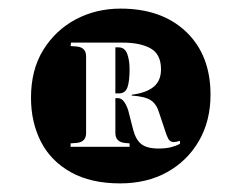

<svg xmlns="http://www.w3.org/2000/svg" viewBox="-20 -802 561 446"><path d="M259 -376Q191 -376 144.5 -402Q98 -428 75 -473Q52 -518 52 -575Q52 -640 80.5 -686Q109 -732 156 -757Q203 -782 260 -782Q356 -782 412.5 -728Q469 -674 469 -582Q469 -521 442 -474.5Q415 -428 368 -402Q321 -376 259 -376ZM348 -457Q365 -457 377 -460Q389 -463 398 -468V-475Q390 -472 384 -472Q375 -472 371 -479.5Q367 -487 364 -497L350 -539Q344 -560 330.5 -569Q317 -578 286 -580V-582Q319 -586 336.5 -600Q354 -614 354 -641Q354 -676 330 -689.5Q306 -703 265 -703H145L144 -695L158 -694Q180 -692 180 -671V-493Q180 -472 158 -470L144 -469V-461H281V-469L269 -470Q248 -473 248 -493V-574H254Q262 -574 268 -566Q274 -558 278 -545L289 -502Q295 -478 308 -467.5Q321 -457 348 -457ZM248 -585V-692H255Q270 -692 275.5 -677Q281 -662 281 -641Q281 -613 276 -599Q271 -585 256 -585Z"/></svg>

Font: Literata 72pt ExtraBold
Style: Regular
Weight: 800
Designer: Latin by Veronika Burian and Jose Scaglione. Greek by Irene Vlachou. Cyrillic by Vera Evstafieva.
Foundry: TypeTogether
Version: Version 3.002